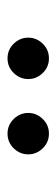

<svg xmlns="http://www.w3.org/2000/svg" viewBox="160 -915 150 510"><g transform="rotate(-90 235.0 -660.0)"><path d="M96 -621.5Q80 -638 80 -660Q80 -682 96 -698.5Q112 -715 135 -715Q158 -715 174 -698.5Q190 -682 190 -660Q190 -638 174 -621.5Q158 -605 135 -605Q112 -605 96 -621.5ZM296 -621.5Q280 -638 280 -660Q280 -682 296 -698.5Q312 -715 335 -715Q358 -715 374 -698.5Q390 -682 390 -660Q390 -638 374 -621.5Q358 -605 335 -605Q312 -605 296 -621.5Z"/></g></svg>

Font: renner_400book
Style: Book
Weight: 400
Version: Version 003.000 ; ttfautohint (v0.97) -l 8 -r 50 -G 200 -x 1